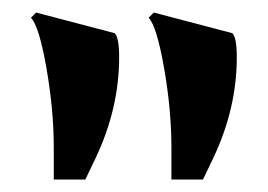

<svg xmlns="http://www.w3.org/2000/svg" viewBox="-20 -789 427 306"><path d="M65.7 -502.9V-553.7Q65.7 -613.5 54 -680.7Q42.2 -747.6 29.3 -760.7L37.6 -769L162.8 -736.1Q169.9 -729 169.9 -698Q169.9 -616 132.3 -536.9L116 -502.9ZM253.2 -502.9V-553.7Q253.2 -613.5 241.5 -680.7Q229.7 -747.6 216.8 -760.7L225.1 -769L350.3 -736.1Q357.4 -729 357.4 -698Q357.4 -616 319.8 -536.9L303.5 -502.9Z"/></svg>

Font: itsadzoke
Style: Regular
Weight: 700
Width: 7
Version: Version 0.45